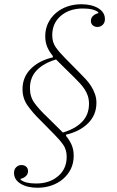

<svg xmlns="http://www.w3.org/2000/svg" viewBox="-20 -730 552 904"><path d="M157 154Q108 154 77 135Q46 116 46 84Q46 67 56.5 57Q67 47 81 47Q94 47 103 54.5Q112 62 112 76Q112 90 101.5 99.5Q91 109 77 112V116Q98 134 150 134Q213 134 253.5 99.5Q294 65 294 8Q294 -25 277.5 -48.5Q261 -72 234 -99L168 -166Q136 -197 111 -231.5Q86 -266 86 -310Q86 -367 125 -406Q164 -445 229 -460V-466Q211 -488 202 -510Q193 -532 193 -559Q193 -593 206.5 -621Q220 -649 243.5 -669Q267 -689 297.5 -699.5Q328 -710 363 -710Q412 -710 443 -691Q474 -672 474 -640Q474 -623 463.5 -613Q453 -603 439 -603Q426 -603 417 -610.5Q408 -618 408 -632Q408 -646 418.5 -655.5Q429 -665 443 -668V-672Q422 -690 370 -690Q307 -690 266.5 -655.5Q226 -621 226 -564Q226 -531 242.5 -507.5Q259 -484 286 -457L352 -390Q368 -374 383 -358Q398 -342 409 -324.5Q420 -307 427 -287.5Q434 -268 434 -246Q434 -189 395 -150Q356 -111 291 -96V-90Q309 -68 318 -46Q327 -24 327 3Q327 38 313.5 65.5Q300 93 276.5 113Q253 133 222 143.5Q191 154 157 154ZM121 -315Q121 -274 142 -245.5Q163 -217 188 -193L255 -127L276 -106Q334 -123 366.5 -156.5Q399 -190 399 -241Q399 -262 393.5 -278.5Q388 -295 378.5 -309.5Q369 -324 357 -337Q345 -350 332 -363L265 -429L244 -450Q186 -433 153.5 -399.5Q121 -366 121 -315Z"/></svg>

Font: IBM Plex Serif ExtraLight
Style: Italic
Weight: 200
Italic angle: -14°
Designer: Mike Abbink, Paul van der Laan, Pieter van Rosmalen
Foundry: Bold Monday
Version: Version 2.5